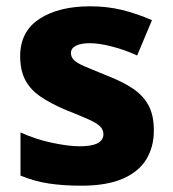

<svg xmlns="http://www.w3.org/2000/svg" viewBox="-20 -579 549 609"><path d="M468 -165Q468 -113 444 -73.5Q420 -34 369 -12Q318 10 238 10Q180 10 134.5 3Q89 -4 45 -22V-159Q93 -137 145.5 -126Q198 -115 232 -115Q272 -115 290 -125Q308 -135 308 -153Q308 -167 298 -177.5Q288 -188 261.5 -200Q235 -212 187 -231Q140 -251 108 -273Q76 -295 60 -325.5Q44 -356 44 -401Q44 -479 105 -519Q166 -559 266 -559Q320 -559 367 -547.5Q414 -536 462 -515L415 -403Q376 -421 335 -431.5Q294 -442 266 -442Q237 -442 221 -434Q205 -426 205 -411Q205 -398 214.5 -388.5Q224 -379 249.5 -368Q275 -357 322 -338Q371 -319 403 -297Q435 -275 451.5 -244Q468 -213 468 -165Z"/></svg>

Font: Noto Sans Khmer ExtraBold
Style: Regular
Weight: 800
Version: Version 2.003